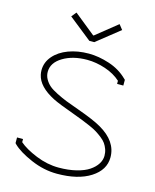

<svg xmlns="http://www.w3.org/2000/svg" viewBox="-131 -980 869 1076"><g transform="rotate(15 303.5 -441.5)"><path d="M303.2 -793 426.8 -892.1 449.2 -863.8 315.9 -757.8H287.1L153.8 -863.8L176.8 -892.1L299.8 -793ZM70.8 -111.8Q106.4 -80.6 172.4 -53.7Q238.3 -26.9 304.2 -26.9Q360.8 -26.9 406.2 -38.1Q451.7 -49.3 479.5 -68.1Q507.3 -86.9 521.7 -109.9Q536.1 -132.8 536.1 -157.2Q536.1 -177.2 529.8 -194.8Q523.4 -212.4 513.9 -226.1Q504.4 -239.7 486.8 -253.4Q469.2 -267.1 453.1 -277.1Q437 -287.1 410.9 -298.6Q384.8 -310.1 364.3 -318.1Q343.8 -326.2 312 -337.9Q216.8 -372.1 182.1 -389.6Q87.9 -437.5 73.7 -503.4Q70.8 -516.1 70.8 -529.8Q70.8 -575.7 102.1 -612.1Q133.3 -648.4 186.3 -668.2Q239.3 -688 304.2 -688Q361.3 -688 423.8 -667.5Q486.3 -647 529.8 -604L536.1 -598.1V-564.9H500V-583Q463.4 -616.2 409.9 -634Q356.4 -651.9 304.2 -651.9Q221.2 -651.9 164.1 -617.4Q106.9 -583 106.9 -529.8Q106.9 -507.3 117.9 -487.8Q128.9 -468.3 145.3 -454.1Q161.6 -439.9 192.9 -424.3Q224.1 -408.7 251.2 -397.9Q278.3 -387.2 324.2 -371.1Q422.9 -335.9 466.3 -310.5Q570.8 -250.5 570.8 -157.2Q570.8 -84 498.3 -37.6Q425.8 8.8 304.2 8.8Q227.5 8.8 152.3 -23.7Q77.1 -56.2 41 -91.8L36.1 -97.2V-129.9H70.8Z"/></g></svg>

Font: RawengulkPcs
Style: Regular
Weight: 400
Version: Version 0.92